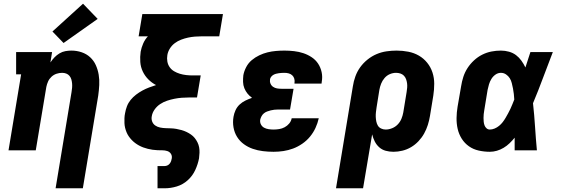

<svg xmlns="http://www.w3.org/2000/svg" viewBox="-20 -811 3040 1036"><path d="M280 205 366 -314Q368 -326 369 -337.5Q370 -349 369 -360.5Q368 -372 365 -382.5Q362 -393 355 -401.5Q348 -410 337.5 -414Q327 -418 315 -418Q300 -418 285 -413Q270 -408 258 -397Q246 -386 239.5 -371.5Q233 -357 230 -342L173 0H26L94 -410H67V-530H261L252 -474Q262 -489 274 -501.5Q286 -514 301 -523Q316 -532 332.5 -535Q349 -538 365 -538Q394 -538 420.5 -529Q447 -520 466.5 -502Q486 -484 497 -459.5Q508 -435 512.5 -408Q517 -381 515.5 -352Q514 -323 510 -295L427 205ZM323 -579 263 -641 428 -791 507 -709Z M830 205V85H868Q876 85 883.5 81.5Q891 78 896 71.5Q901 65 903.5 57.5Q906 50 907 43Q909 29 902 18.5Q895 8 882.5 4Q870 0 856.5 0Q843 0 829.5 -0.5Q816 -1 803 -3Q790 -5 777.5 -8Q765 -11 753 -15.5Q741 -20 730 -26Q719 -32 709 -39.5Q699 -47 690.5 -56Q682 -65 675 -75Q668 -85 663 -97Q658 -109 655 -121.5Q652 -134 651.5 -147Q651 -160 651.5 -173.5Q652 -187 655 -201Q658 -219 665 -237.5Q672 -256 685 -272Q698 -288 714.5 -300.5Q731 -313 748.5 -322.5Q766 -332 784.5 -339Q803 -346 822 -352Q799 -364 780.5 -382.5Q762 -401 750.5 -425Q739 -449 737 -476.5Q735 -504 739 -532Q743 -554 752.5 -576Q762 -598 778 -615H728L748 -735H1183L1163 -615H1069Q1051 -615 1032 -613.5Q1013 -612 994.5 -608Q976 -604 957.5 -597Q939 -590 923 -578Q907 -566 896.5 -549Q886 -532 883 -514Q880 -496 883 -479Q886 -462 895.5 -448.5Q905 -435 919.5 -426.5Q934 -418 950.5 -413Q967 -408 984.5 -406Q1002 -404 1019 -404H1063L1043 -285H999Q980 -285 960.5 -283.5Q941 -282 921 -278Q901 -274 881.5 -267.5Q862 -261 844.5 -249.5Q827 -238 814.5 -220.5Q802 -203 799 -184Q796 -169 801 -155.5Q806 -142 817.5 -134Q829 -126 843.5 -123Q858 -120 873 -119.5Q888 -119 902.5 -118.5Q917 -118 931.5 -115.5Q946 -113 960 -109Q974 -105 986.5 -99Q999 -93 1010.5 -85Q1022 -77 1030.5 -66.5Q1039 -56 1045.5 -43Q1052 -30 1054.5 -16Q1057 -2 1056.5 13Q1056 28 1054 43Q1048 75 1033.5 106.5Q1019 138 993 161.5Q967 185 934 195Q901 205 868 205Z M1456 8Q1427 8 1398.5 4.5Q1370 1 1344 -8Q1318 -17 1296 -33Q1274 -49 1259.5 -72Q1245 -95 1240 -123.5Q1235 -152 1240 -181Q1243 -199 1251 -216.5Q1259 -234 1273 -247Q1287 -260 1304.5 -268.5Q1322 -277 1340 -283Q1326 -293 1315.5 -306Q1305 -319 1298.5 -335Q1292 -351 1291.5 -369Q1291 -387 1293 -405Q1297 -427 1308.5 -449Q1320 -471 1338.5 -486.5Q1357 -502 1379 -512.5Q1401 -523 1423.5 -528.5Q1446 -534 1469 -536Q1492 -538 1515 -538Q1541 -538 1567 -535Q1593 -532 1617 -524Q1641 -516 1662 -502Q1683 -488 1696.5 -467.5Q1710 -447 1715.5 -421.5Q1721 -396 1716 -369Q1716 -367 1715.5 -364.5Q1715 -362 1715 -360H1569Q1569 -361 1569 -361.5Q1569 -362 1569 -363Q1571 -375 1568 -386Q1565 -397 1557 -404.5Q1549 -412 1538 -415Q1527 -418 1515 -418Q1507 -418 1499.5 -417.5Q1492 -417 1484.5 -416Q1477 -415 1469.5 -413Q1462 -411 1455 -407Q1448 -403 1443 -396.5Q1438 -390 1437 -383Q1435 -371 1439.5 -360Q1444 -349 1453.5 -342.5Q1463 -336 1474.5 -334Q1486 -332 1499 -332H1564L1545 -220H1480Q1470 -220 1460.5 -219Q1451 -218 1441 -215.5Q1431 -213 1421.5 -209.5Q1412 -206 1404 -199.5Q1396 -193 1391 -183.5Q1386 -174 1384 -165Q1382 -151 1388 -139.5Q1394 -128 1405 -122Q1416 -116 1429.5 -114Q1443 -112 1456 -112Q1471 -112 1486.5 -114.5Q1502 -117 1516 -124.5Q1530 -132 1540.5 -144.5Q1551 -157 1554 -173H1700Q1694 -146 1682.5 -121Q1671 -96 1653 -74Q1635 -52 1611 -35.5Q1587 -19 1561.5 -9.5Q1536 0 1509.5 4Q1483 8 1456 8Z M1793 205 1884 -345Q1888 -372 1897.5 -398.5Q1907 -425 1923.5 -448Q1940 -471 1963 -489.5Q1986 -508 2012 -519Q2038 -530 2065.5 -534Q2093 -538 2120 -538Q2152 -538 2183 -532Q2214 -526 2240 -511Q2266 -496 2285 -472.5Q2304 -449 2313.5 -420Q2323 -391 2323 -359Q2323 -327 2318 -295L2300 -185Q2296 -161 2288.5 -137Q2281 -113 2268.5 -90.5Q2256 -68 2238 -49Q2220 -30 2198 -17Q2176 -4 2151.5 2Q2127 8 2103 8Q2081 8 2061 2.5Q2041 -3 2026 -16.5Q2011 -30 2002 -48Q1993 -66 1988 -86L1939 205ZM2061 -112Q2078 -112 2095.5 -119Q2113 -126 2126 -139.5Q2139 -153 2146 -170Q2153 -187 2156 -204L2174 -314Q2176 -326 2177 -338Q2178 -350 2176.5 -361.5Q2175 -373 2171 -384Q2167 -395 2159 -403Q2151 -411 2140 -414.5Q2129 -418 2117 -418Q2100 -418 2083.5 -411Q2067 -404 2055 -390Q2043 -376 2036.5 -359.5Q2030 -343 2027 -326L2012 -232Q2010 -219 2008.5 -206Q2007 -193 2007.5 -180.5Q2008 -168 2010.5 -155.5Q2013 -143 2019 -133Q2025 -123 2036.5 -117.5Q2048 -112 2061 -112Z M2623 8Q2593 8 2563.5 1.5Q2534 -5 2510.5 -21.5Q2487 -38 2471.5 -62.5Q2456 -87 2449.5 -115.5Q2443 -144 2443.5 -174.5Q2444 -205 2449 -235L2468 -345Q2472 -371 2480 -396Q2488 -421 2502.5 -443.5Q2517 -466 2537.5 -485Q2558 -504 2582 -516Q2606 -528 2631.5 -533Q2657 -538 2683 -538Q2705 -538 2726.5 -532Q2748 -526 2764.5 -513.5Q2781 -501 2793.5 -483.5Q2806 -466 2815 -447Q2822 -468 2828.5 -488.5Q2835 -509 2842 -530H2963Q2936 -461 2910.5 -392Q2885 -323 2856 -254Q2863 -191 2867 -127.5Q2871 -64 2877 0H2757Q2757 -17 2757 -34Q2757 -51 2757 -68Q2744 -52 2729.5 -38Q2715 -24 2697.5 -13.5Q2680 -3 2661 2.5Q2642 8 2623 8ZM2623 -112Q2636 -112 2649 -117.5Q2662 -123 2673 -132Q2684 -141 2692.5 -152Q2701 -163 2708 -175Q2715 -187 2721.5 -199Q2728 -211 2734 -223.5Q2740 -236 2745 -249Q2750 -262 2755 -274Q2754 -289 2752.5 -304Q2751 -319 2748 -333.5Q2745 -348 2741.5 -362.5Q2738 -377 2730.5 -389Q2723 -401 2710.5 -409.5Q2698 -418 2683 -418Q2667 -418 2653.5 -408.5Q2640 -399 2631.5 -385Q2623 -371 2618.5 -356Q2614 -341 2611 -326L2593 -216Q2591 -205 2590 -195Q2589 -185 2589 -174.5Q2589 -164 2590 -154Q2591 -144 2594.5 -134.5Q2598 -125 2605.5 -118.5Q2613 -112 2623 -112Z"/></svg>

Font: Iosevka Curly Slab HvExObl
Style: Regular
Weight: 900
Width: 7
Italic angle: -9°
Monospace: yes
Designer: Belleve Invis
Foundry: Belleve Invis
Version: Version 11.1.0; ttfautohint (v1.8.3)